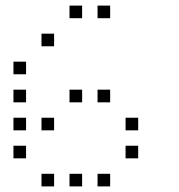

<svg xmlns="http://www.w3.org/2000/svg" viewBox="-20 -693 640 685"><path d="M229 -673Q228 -673 228 -673Q228 -673 228 -672V-629Q228 -628 228 -628Q228 -628 229 -628H272Q273 -628 273 -628Q273 -628 273 -629V-672Q273 -673 273 -673Q273 -673 272 -673ZM329 -673Q328 -673 328 -673Q328 -673 328 -672V-629Q328 -628 328 -628Q328 -628 329 -628H372Q373 -628 373 -628Q373 -628 373 -629V-672Q373 -673 373 -673Q373 -673 372 -673ZM129 -573Q128 -573 128 -573Q128 -573 128 -572V-529Q128 -528 128 -528Q128 -528 129 -528H172Q173 -528 173 -528Q173 -528 173 -529V-572Q173 -573 173 -573Q173 -573 172 -573ZM29 -473Q28 -473 28 -473Q28 -473 28 -472V-429Q28 -428 28 -428Q28 -428 29 -428H72Q73 -428 73 -428Q73 -428 73 -429V-472Q73 -473 73 -473Q73 -473 72 -473ZM29 -373Q28 -373 28 -373Q28 -373 28 -372V-329Q28 -328 28 -328Q28 -328 29 -328H72Q73 -328 73 -328Q73 -328 73 -329V-372Q73 -373 73 -373Q73 -373 72 -373ZM229 -373Q228 -373 228 -373Q228 -373 228 -372V-329Q228 -328 228 -328Q228 -328 229 -328H272Q273 -328 273 -328Q273 -328 273 -329V-372Q273 -373 273 -373Q273 -373 272 -373ZM329 -373Q328 -373 328 -373Q328 -373 328 -372V-329Q328 -328 328 -328Q328 -328 329 -328H372Q373 -328 373 -328Q373 -328 373 -329V-372Q373 -373 373 -373Q373 -373 372 -373ZM29 -273Q28 -273 28 -273Q28 -273 28 -272V-229Q28 -228 28 -228Q28 -228 29 -228H72Q73 -228 73 -228Q73 -228 73 -229V-272Q73 -273 73 -273Q73 -273 72 -273ZM129 -273Q128 -273 128 -273Q128 -273 128 -272V-229Q128 -228 128 -228Q128 -228 129 -228H172Q173 -228 173 -228Q173 -228 173 -229V-272Q173 -273 173 -273Q173 -273 172 -273ZM429 -273Q428 -273 428 -273Q428 -273 428 -272V-229Q428 -228 428 -228Q428 -228 429 -228H472Q473 -228 473 -228Q473 -228 473 -229V-272Q473 -273 473 -273Q473 -273 472 -273ZM29 -173Q28 -173 28 -173Q28 -173 28 -172V-129Q28 -128 28 -128Q28 -128 29 -128H72Q73 -128 73 -128Q73 -128 73 -129V-172Q73 -173 73 -173Q73 -173 72 -173ZM429 -173Q428 -173 428 -173Q428 -173 428 -172V-129Q428 -128 428 -128Q428 -128 429 -128H472Q473 -128 473 -128Q473 -128 473 -129V-172Q473 -173 473 -173Q473 -173 472 -173ZM129 -73Q128 -73 128 -73Q128 -73 128 -72V-29Q128 -28 128 -28Q128 -28 129 -28H172Q173 -28 173 -28Q173 -28 173 -29V-72Q173 -73 173 -73Q173 -73 172 -73ZM229 -73Q228 -73 228 -73Q228 -73 228 -72V-29Q228 -28 228 -28Q228 -28 229 -28H272Q273 -28 273 -28Q273 -28 273 -29V-72Q273 -73 273 -73Q273 -73 272 -73ZM329 -73Q328 -73 328 -73Q328 -73 328 -72V-29Q328 -28 328 -28Q328 -28 329 -28H372Q373 -28 373 -28Q373 -28 373 -29V-72Q373 -73 373 -73Q373 -73 372 -73Z"/></svg>

Font: Doto Light
Style: Regular
Weight: 300
Monospace: yes
Version: Version 1.000